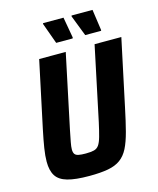

<svg xmlns="http://www.w3.org/2000/svg" viewBox="-128 -964 875 1061"><g transform="rotate(-15 309.5 -433.0)"><path d="M250 8Q171 8 125.5 -5Q80 -18 61 -48Q42 -78 42 -129Q42 -162 49 -206Q56 -250 68 -307L149 -688H301L212 -266Q204 -226 199 -200Q194 -174 194 -159Q194 -141 200.5 -132Q207 -123 222.5 -120Q238 -117 263 -117Q293 -117 310.5 -121.5Q328 -126 338.5 -141Q349 -156 357.5 -186Q366 -216 377 -266L466 -688H619L538 -307Q522 -230 507.5 -175Q493 -120 475 -84.5Q457 -49 429 -28.5Q401 -8 358 0Q315 8 250 8ZM357 -750H263L220 -869L221 -874H338L359 -755ZM520 -750H429L383 -869L384 -874H504L521 -755Z"/></g></svg>

Font: Saira SemiCondensed
Style: Bold Italic
Weight: 700
Width: 4
Italic angle: -12°
Designer: Hector Gatti with collaboration of the Omnibus-Type team
Foundry: Omnibus-Type
Version: Version 1.101